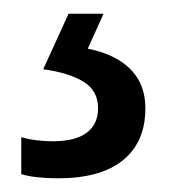

<svg xmlns="http://www.w3.org/2000/svg" viewBox="-20 -20 249 280"><path d="M192 138Q192 187 159.5 213.5Q127 240 65 240Q48 240 34.5 238.5Q21 237 11 234V180Q21 183 33 184.5Q45 186 57 186Q90 186 106.5 173.5Q123 161 123 138Q123 112 101.5 99Q80 86 43 81L80 0H131L108 51Q134 56 153 67.5Q172 79 182 96.5Q192 114 192 138Z"/></svg>

Font: Noto Sans Arabic Condensed
Style: Regular
Weight: 400
Width: 3
Designer: Monotype Design Team, Nadine Chahine, Nizar Qandah and Khaled Hosny
Foundry: Monotype Imaging Inc.
Version: Version 2.012